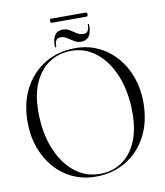

<svg xmlns="http://www.w3.org/2000/svg" viewBox="-96 -973 914 1062"><g transform="rotate(-10 361.0 -442.0)"><path d="M366 -710Q435.5 -710 494 -682.8Q552.5 -655.5 595.5 -606.8Q638.5 -558 662.2 -492.5Q686 -427 686 -350Q686 -241 643.5 -160.2Q601 -79.5 526.8 -34.8Q452.5 10 356.5 10Q286.5 10 228 -17Q169.5 -44 126.5 -93Q83.5 -142 59.8 -208Q36 -274 36 -351.5Q36 -460 78.8 -540.5Q121.5 -621 196 -665.5Q270.5 -710 366 -710ZM616.5 -303Q616.5 -419 581 -508.5Q545.5 -598 483.2 -648.5Q421 -699 341.5 -699Q273 -699 219.5 -664.2Q166 -629.5 135.2 -562.5Q104.5 -495.5 104.5 -399Q104.5 -282 140.2 -192.2Q176 -102.5 238.5 -51.8Q301 -1 381.5 -1Q450 -1 503 -35.8Q556 -70.5 586.2 -137.8Q616.5 -205 616.5 -303ZM406.5 -739Q384.5 -739 367 -750Q349.5 -761 332.5 -772Q315.5 -783 296 -783Q265 -783 265 -740Q265 -733 261 -733Q257 -733 257 -740Q257 -823 316 -823Q337.5 -823 355 -812Q372.5 -801 389.5 -790Q406.5 -779 426.5 -779Q457 -779 457.5 -822Q457.5 -829 461 -829Q465 -829 465 -822Q465 -739 406.5 -739ZM255.5 -882Q255.5 -893.5 264.5 -893.5H457.5Q466.5 -893.5 466.5 -882Q466.5 -870.5 457.5 -870.5H264.5Q255.5 -870.5 255.5 -882Z"/></g></svg>

Font: Fraunces 144pt Light
Style: Regular
Weight: 300
Version: Version 1.000;[b76b70a41]